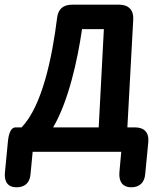

<svg xmlns="http://www.w3.org/2000/svg" viewBox="-40 -608 674 817"><path d="M518 189C554 189 575 169 578 132L591 -3C595 -44 574 -66 534 -66H502L527 -526C529 -565 507 -588 468 -588H266C229 -588 207 -569 203 -532C182 -364 140 -158 52 -66H26C9 -66 -2 -46 -6 -9L-19 126C-23 167 -5 189 30 189C66 189 87 170 90 132L99 38H476L468 126C465 166 483 189 518 189ZM186 -66C250 -174 290 -350 309 -484H402L380 -66Z"/></svg>

Font: 寒蝉团圆体 Round
Style: Regular
Weight: 500
Designer: 寒蝉字型
Version: Version 2.700;Glyphs 3.1.1 (3135)